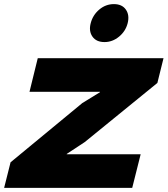

<svg xmlns="http://www.w3.org/2000/svg" viewBox="-40 -911 813 931"><path d="M642.1 -163.1 601.1 0H-20L11.2 -124L358.9 -411.1L444.8 -463.9V-465.8H103L143.1 -628.9H752.9L723.1 -508.8L371.1 -222.2L284.2 -165L283.2 -163.1ZM466.8 -707Q426.8 -707 408.2 -733.6Q389.6 -760.3 399.9 -798.8Q410.2 -838.4 441.4 -864.7Q472.7 -891.1 512.2 -891.1Q551.8 -891.1 570.3 -864.5Q588.9 -837.9 579.1 -798.8Q569.3 -759.8 537.4 -733.4Q505.4 -707 466.8 -707Z"/></svg>

Font: Sinkin Sans 800 Black Italic
Style: Regular
Weight: 900
Italic angle: -112°
Designer: Keith Bates
Foundry: K-Type
Version: Sinkin Sans (version 1.0)  by Keith Bates   •   © 2014   www